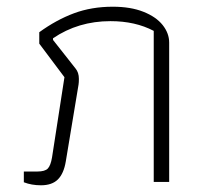

<svg xmlns="http://www.w3.org/2000/svg" viewBox="-20 -542 608 572"><path d="M51 1V-31H91Q114 -31 122.5 -40Q131 -49 135 -73L172 -312L97 -412V-446Q148 -483 200.5 -502.5Q253 -522 316 -522Q369 -522 407 -507Q445 -492 464.5 -467.5Q484 -443 484 -415V0H438V-450Q383 -479 309 -479Q213 -479 138 -428V-423L205 -338Q215 -326 215 -307Q215 -296 214 -290L176 -61Q170 -25 152.5 -7.5Q135 10 102 10Q74 10 51 1Z"/></svg>

Font: Athiti Light
Style: Regular
Weight: 300
Designer: CadsonDemak Team
Foundry: CadsonDemak
Version: Version 1.032